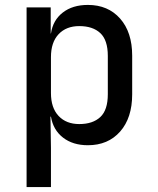

<svg xmlns="http://www.w3.org/2000/svg" viewBox="-20 -580 640 780"><path d="M88 180V-550H186V-444H187Q195 -498 235 -529Q275 -560 337 -560Q419 -560 468 -504.5Q517 -449 517 -354V-197Q517 -101 468 -45.5Q419 10 337 10Q276 10 236 -21Q196 -52 187 -106H185L187 21V180ZM302 -76Q357 -76 387.5 -104.5Q418 -133 418 -197V-353Q418 -417 387.5 -445.5Q357 -474 302 -474Q249 -474 218 -441Q187 -408 187 -348V-202Q187 -142 218 -109Q249 -76 302 -76Z"/></svg>

Font: JetBrainsMono NFM Medium
Style: Regular
Weight: 500
Monospace: yes
Designer: Philipp Nurullin, Konstantin Bulenkov
Foundry: JetBrains
Version: Version 2.304; ttfautohint (v1.8.4.7-5d5b);Nerd Fonts 3.3.0